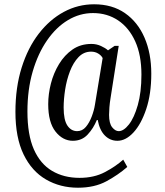

<svg xmlns="http://www.w3.org/2000/svg" viewBox="-20 -734 768 896"><path d="M344 142Q261 142 194.5 103.5Q128 65 90 -13.5Q52 -92 52 -212Q52 -326 81 -418.5Q110 -511 161 -577Q212 -643 278 -678.5Q344 -714 419 -714Q504 -714 563.5 -672.5Q623 -631 654.5 -558Q686 -485 686 -390Q686 -296 662.5 -225.5Q639 -155 603 -116Q567 -77 528 -77Q494 -77 469.5 -101.5Q445 -126 436 -174H432Q416 -135 389 -106Q362 -77 320 -77Q273 -77 239 -120Q205 -163 205 -248Q205 -295 217.5 -344Q230 -393 255.5 -435Q281 -477 318.5 -503Q356 -529 407 -529Q430 -529 451 -519.5Q472 -510 484 -499L515 -520H534L496 -277Q492 -253 490.5 -232.5Q489 -212 489 -198Q489 -158 503.5 -140Q518 -122 534 -122Q557 -122 581.5 -153Q606 -184 623 -243.5Q640 -303 640 -386Q640 -477 611 -541Q582 -605 531 -639Q480 -673 414 -673Q352 -673 297 -640Q242 -607 199.5 -545.5Q157 -484 132.5 -400Q108 -316 108 -214Q108 -105 138 -37Q168 31 223 63.5Q278 96 351 96Q419 96 470 69Q521 42 555 11L574 45Q532 82 476.5 112Q421 142 344 142ZM340 -122Q364 -122 380.5 -141.5Q397 -161 408 -190Q419 -219 423 -245L459 -463Q453 -475 438.5 -484Q424 -493 405 -493Q371 -493 346.5 -467.5Q322 -442 306.5 -401.5Q291 -361 284 -316Q277 -271 277 -232Q277 -174 294.5 -148Q312 -122 340 -122Z"/></svg>

Font: Noto Serif Myanmar ExtraCondensed
Style: Regular
Weight: 400
Width: 2
Designer: Ben Mitchell and the Monotype Design Team
Foundry: Monotype Imaging Inc.
Version: Version 2.106; ttfautohint (v1.8.4.7-5d5b)